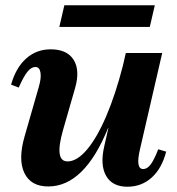

<svg xmlns="http://www.w3.org/2000/svg" viewBox="-20 -693 673 728"><path d="M163 14Q97 14 72.5 -37Q48 -88 73 -175L127 -363Q137 -397 133.5 -418Q130 -439 114 -439Q99 -439 84.5 -421.5Q70 -404 51 -361L22 -372Q40 -436 79 -471Q118 -506 172 -506Q234 -506 259 -466.5Q284 -427 265 -360L219 -200Q185 -81 236 -81Q272 -81 310 -126Q348 -171 383 -253Q418 -335 446 -444L457 -492H595L511 -128Q493 -52 523 -52Q538 -52 551 -69Q564 -86 580 -127L610 -118Q594 -55 555.5 -20Q517 15 463 15Q406 15 382.5 -26Q359 -67 375 -137L391 -208H390Q300 14 163 14ZM205 -591 224 -673H567L548 -591Z"/></svg>

Font: Platypi SemiBold
Style: Italic
Weight: 600
Italic angle: -13°
Designer: David Sargent
Foundry: Bolt Cutter Type
Version: Version 1.200; ttfautohint (v1.8.4.7-5d5b)